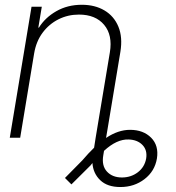

<svg xmlns="http://www.w3.org/2000/svg" viewBox="-20 -563 719 785"><path d="M472.2 201.7Q418.9 201.7 389.9 173.8Q360.8 146 357.9 103.5Q354.5 107.9 350.6 112.8L272 190.9L245.6 164.6L316.4 92.8Q341.8 63 364.7 41L371.1 0L377 -35.6L380.9 -59.1L429.2 -349.1Q440.9 -419.4 405.8 -461.4Q370.6 -503.4 302.7 -503.4Q257.8 -503.4 219.2 -484.1Q180.7 -464.8 154.3 -429.4Q127.9 -394 119.6 -344.7L62.5 0H20L108.9 -535.6H150.9L136.7 -450.2H139.2Q164.6 -491.2 210.4 -517.3Q256.3 -543.5 314.5 -543.5Q368.2 -543.5 407.2 -520.3Q446.3 -497.1 464.1 -453.9Q481.9 -410.6 472.2 -351.1L418.5 -27.8L413.6 1Q462.9 -32.2 511.7 -32.2Q565.9 -32.2 597.9 0Q629.9 32.2 621.6 85Q612.8 137.2 570.8 169.4Q528.8 201.7 472.2 201.7ZM405.3 53.7 402.3 71.8Q395 114.3 417.2 138.4Q439.5 162.6 478.5 162.6Q515.6 162.6 543.5 141.4Q571.3 120.1 577.6 85Q583 50.8 562.3 29.5Q541.5 8.3 505.9 7.3Q457.5 5.4 405.3 53.7Z"/></svg>

Font: Inter Display Extra Light
Style: Italic
Weight: 200
Italic angle: -9.39999°
Designer: Rasmus Andersson
Foundry: rsms
Version: Version 4.000;git-4fc901f